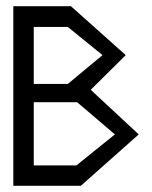

<svg xmlns="http://www.w3.org/2000/svg" viewBox="-20 -600 491 620"><path d="M23 0H241L428 -166L273 -310L386 -422L209 -580H23ZM227 -66H89V-270H229L351 -166ZM311 -422 199 -329H89V-513H199Z"/></svg>

Font: Stormblade
Style: Regular
Weight: 400
Designer: Mew Too
Foundry: Cannot Into Space Fonts
Version: Version 0.77